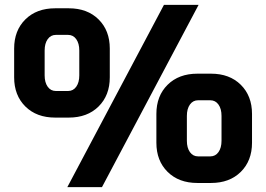

<svg xmlns="http://www.w3.org/2000/svg" viewBox="-20 -742 1091 787"><path d="M652 -722H794L398 25H256ZM38 -425V-543Q38 -617 84 -662.5Q130 -708 206 -708H262Q338 -708 384 -662.5Q430 -617 430 -543V-425Q430 -351 384 -305.5Q338 -260 262 -260H206Q130 -260 84 -305.5Q38 -351 38 -425ZM259 -369Q280 -369 292.5 -386.5Q305 -404 305 -433V-535Q305 -564 292.5 -581.5Q280 -599 259 -599H209Q188 -599 175.5 -581.5Q163 -564 163 -535V-433Q163 -404 175.5 -386.5Q188 -369 209 -369ZM621 -157V-275Q621 -349 667 -394.5Q713 -440 789 -440H845Q921 -440 967 -394.5Q1013 -349 1013 -275V-157Q1013 -83 967 -37.5Q921 8 845 8H789Q713 8 667 -37.5Q621 -83 621 -157ZM842 -101Q863 -101 875.5 -118.5Q888 -136 888 -165V-267Q888 -296 875.5 -313.5Q863 -331 842 -331H792Q771 -331 758.5 -313.5Q746 -296 746 -267V-165Q746 -136 758.5 -118.5Q771 -101 792 -101Z"/></svg>

Font: Stavian Bold
Style: Bold
Weight: 700
Version: Version 1.000; ttfautohint (v1.6)